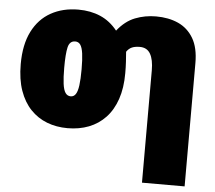

<svg xmlns="http://www.w3.org/2000/svg" viewBox="-55 -623 1034 924"><g transform="rotate(5 462.0 -161.5)"><path d="M538 -278Q538 -206 519.5 -152Q501 -98 467 -62Q433 -26 386.5 -8Q340 10 284 10Q230 10 184.5 -7.5Q139 -25 105 -60.5Q71 -96 52 -150Q33 -204 33 -278Q33 -372 65 -435.5Q97 -499 154.5 -531Q212 -563 287 -563Q346 -563 393.5 -542.5Q441 -522 476 -478Q514 -526 561.5 -544.5Q609 -563 662 -563Q723 -563 769.5 -542Q816 -521 843 -475.5Q870 -430 870 -356V240H664V-303Q664 -354 648 -382Q632 -410 597 -410Q574 -410 559 -403.5Q544 -397 533 -381Q535 -358 536.5 -332.5Q538 -307 538 -278ZM243 -278Q243 -231 247 -201Q251 -171 260.5 -157.5Q270 -144 286 -144Q301 -144 310 -157.5Q319 -171 323 -200.5Q327 -230 327 -278Q327 -326 323 -354.5Q319 -383 310 -396Q301 -409 285 -409Q258 -409 250.5 -377.5Q243 -346 243 -278Z"/></g></svg>

Font: Noto Sans Display Black
Style: Regular
Weight: 900
Designer: Monotype Design Team
Foundry: Monotype Imaging Inc.
Version: Version 2.003